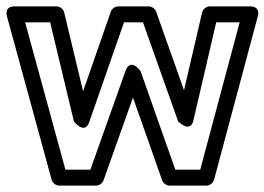

<svg xmlns="http://www.w3.org/2000/svg" viewBox="-33 -557 829 602"><path d="M594.8 -25H516.7L407.6 -334.3C407.6 -334.3 376.1 -378.3 360.4 -334.4L250.4 -25H172.1L45.8 -487H124.3L198.7 -176.2C198.7 -176.2 232.4 -133.1 246.6 -173.8L355.8 -487H415.3L525.4 -176.6C525.4 -176.6 563.6 -137.4 573.4 -179.3L644.9 -487H718.4ZM614 25C623.6 25 635.1 17.9 638.2 6.5L775.2 -505.5C783.8 -537.8 754.1 -537 751 -537H625C614.3 -537 603.3 -529.2 600.6 -517.7L544 -273.9L456.6 -520.4C453.6 -528.8 444.1 -537 433 -537H338C328.9 -537 318 -530.7 314.4 -520.2L227.5 -270.8L168.3 -517.8C165.9 -528 155.8 -537 144 -537H13C-20.7 -537 -11.9 -508.3 -11.1 -505.4L128.9 6.6C131.4 15.7 141.1 25 153 25H268C276.9 25 287.8 18.8 291.6 8.4L383.9 -251.1L475.4 8.3C478.4 16.8 487.9 25 499 25Z"/></svg>

Font: Fog Sans
Style: Outline
Weight: 700
Foundry: Intel Corporation
Version: Version 1.00